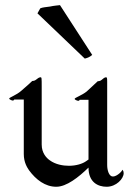

<svg xmlns="http://www.w3.org/2000/svg" viewBox="-20 -713 500 733"><path d="M389.2 -122.1V-386.2V-400.9C389.2 -416 388.2 -418 384.8 -418C378.9 -418 373 -412.1 368.2 -408.2C362.8 -402.8 353 -402.8 353 -402.8L311 -363.8C293 -349.1 265.1 -339.8 265.1 -335.9C264.2 -332 275.9 -328.1 278.8 -328.1C283.2 -328.1 284.2 -332 284.2 -332H317.9V-104C314 -101.1 311 -99.1 308.1 -97.2C294.9 -87.9 271 -80.1 243.2 -80.1C220.2 -80.1 191.9 -85 169.9 -101.1C157.2 -109.9 139.2 -128.9 139.2 -161.1V-380.9C139.2 -415 139.2 -418 134.8 -418C128.9 -418 123 -413.1 118.2 -409.2C112.8 -403.8 103 -403.8 103 -403.8C103 -403.8 81.1 -382.8 61 -366.2C43 -350.1 15.1 -340.8 15.1 -336.9C15.1 -333 25.9 -329.1 28.8 -329.1C33.2 -329.1 34.2 -333 34.2 -333H70.8V-125C70.8 -92.8 84 -73.2 90.8 -63C117.2 -26.9 152.8 0 194.8 0C233.9 0 279.8 -36.1 317.9 -73.2C317.9 -17.1 354 0 387.2 0C423.8 0 452.1 -30.8 452.1 -51.8C452.1 -62 446.8 -64.9 446.8 -64.9C448.2 -61 426.8 -39.1 411.1 -39.1C396 -39.1 389.2 -63 389.2 -83ZM332 -503.4 209 -693.4C201.7 -692.4 186 -691.4 170.9 -688L148.9 -685.1C143.1 -684.1 137.7 -683.1 133.8 -681.2L123 -662.1L303.7 -489.3C315.9 -492.2 323.7 -496.1 332 -503.4Z"/></svg>

Font: Pierce
Style: Roman
Weight: 500
Version: Version 0.2.0